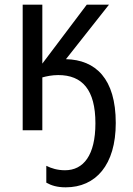

<svg xmlns="http://www.w3.org/2000/svg" viewBox="-20 -557 570 821"><path d="M261 244C389 244 475 149 475 -31C475 -221 389 -301 262 -304L446 -537H351L161 -285V-537H77V0H161V-226C179 -231 203 -236 229 -236C332 -236 388 -173 388 -30C388 107 337 171 258 171C226 171 200 163 178 152V224C199 236 224 244 261 244Z"/></svg>

Font: Noto Sans Mono Condensed
Style: Regular
Weight: 400
Width: 3
Designer: Monotype Design Team
Foundry: Monotype Imaging Inc.
Version: Version 2.014